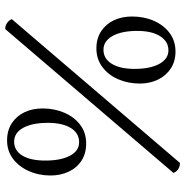

<svg xmlns="http://www.w3.org/2000/svg" viewBox="-7 -688 707 733"><g transform="rotate(-90 346.5 -321.5)"><path d="M91 12Q76 12 66 4.5Q56 -3 53 -13L602 -655Q616 -655 626 -647.5Q636 -640 640 -630ZM516 -5Q479 -5 451.5 -23Q424 -41 409 -72Q394 -103 394 -141Q394 -186 410.5 -224Q427 -262 457.5 -284.5Q488 -307 528 -307Q566 -307 593.5 -289Q621 -271 635.5 -240.5Q650 -210 650 -171Q650 -125 633.5 -87.5Q617 -50 587 -27.5Q557 -5 516 -5ZM521 -32Q555 -32 575 -64Q595 -96 595 -151Q595 -211 575.5 -245.5Q556 -280 523 -280Q489 -280 469.5 -248.5Q450 -217 450 -161Q450 -102 469 -67Q488 -32 521 -32ZM165 -346Q127 -346 99.5 -364Q72 -382 57.5 -413Q43 -444 43 -482Q43 -527 60 -565Q77 -603 107 -625.5Q137 -648 177 -648Q215 -648 242.5 -630Q270 -612 284.5 -581.5Q299 -551 299 -512Q299 -467 282.5 -429Q266 -391 236 -368.5Q206 -346 165 -346ZM170 -373Q205 -373 224.5 -405Q244 -437 244 -492Q244 -552 225 -586.5Q206 -621 172 -621Q138 -621 119 -589.5Q100 -558 100 -502Q100 -443 118.5 -408Q137 -373 170 -373Z"/></g></svg>

Font: Pitagon Serif
Style: Regular
Weight: 400
Designer: Travis Tran
Foundry: Pitagon
Version: Version 1.000;gftools[0.9.26]